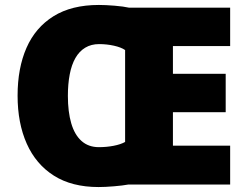

<svg xmlns="http://www.w3.org/2000/svg" viewBox="-20 -745 997 775"><path d="M379 -725Q406 -725 442.5 -722Q479 -719 501 -714H909V-559H678V-447H891V-292H678V-157H909V0H497Q476 4 440 7Q404 10 378 10Q270 10 197.5 -36Q125 -82 88 -165Q51 -248 51 -359Q51 -470 87 -552Q123 -634 196 -679.5Q269 -725 379 -725ZM380 -567Q348 -567 324 -552.5Q300 -538 284.5 -511Q269 -484 261.5 -445Q254 -406 254 -358Q254 -294 267.5 -247.5Q281 -201 309 -176Q337 -151 379 -151Q410 -151 438.5 -156.5Q467 -162 485 -172V-543Q469 -554 440 -560.5Q411 -567 380 -567Z"/></svg>

Font: Noto Sans Devanagari Black
Style: Regular
Weight: 900
Version: Version 2.003